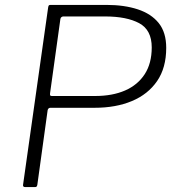

<svg xmlns="http://www.w3.org/2000/svg" viewBox="-20 -762 718 782"><path d="M185 -323Q181 -323 178 -320.5Q175 -318 174 -313L132 -9Q131 -4 129 -2Q127 0 122 0H83Q72 0 74 -10L176 -731Q177 -737 178.5 -739.5Q180 -742 186 -742H414Q486 -742 541 -724Q596 -706 626.5 -668Q657 -630 657 -567Q657 -486 620 -432Q583 -378 517.5 -350.5Q452 -323 365 -323ZM598 -569Q598 -640 547 -667.5Q496 -695 408 -695H238Q234 -695 230.5 -692.5Q227 -690 226 -685L184 -383Q183 -376 184.5 -373.5Q186 -371 191 -371H367Q438 -371 489.5 -393.5Q541 -416 569.5 -460Q598 -504 598 -569Z"/></svg>

Font: Libre Franklin Thin ExtraLight
Style: Italic
Weight: 250
Italic angle: -8°
Version: Version 3.000